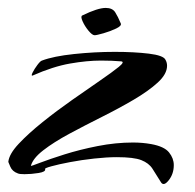

<svg xmlns="http://www.w3.org/2000/svg" viewBox="-20 -436 493 485"><path d="M387 25Q374 4 365 -10Q356 -24 337 -31.5Q318 -39 275 -39Q250 -39 218 -35.5Q186 -32 157 -26.5Q128 -21 110 -16Q92 -11 94 -9Q96 -2 77.5 1Q59 4 42 4Q29 4 25 2Q11 -3 6 -15Q1 -27 1 -27Q3 -47 27.5 -73Q52 -99 87.5 -127.5Q123 -156 161.5 -183Q200 -210 232 -232Q264 -254 280 -267Q296 -280 286 -281Q275 -282 262 -282.5Q249 -283 235 -283Q200 -283 157 -275.5Q114 -268 62 -245Q58 -244 62.5 -253Q67 -262 74.5 -272Q82 -282 86 -283Q115 -294 167 -299.5Q219 -305 270 -305Q319 -305 356 -300.5Q393 -296 398 -285Q402 -278 402 -270Q402 -249 378.5 -227.5Q355 -206 317.5 -184Q280 -162 237 -140.5Q194 -119 155 -98Q116 -77 89.5 -56.5Q63 -36 58 -17Q58 -16 81.5 -25Q105 -34 143 -46Q181 -58 226.5 -67Q272 -76 316 -76Q328 -76 339.5 -75Q351 -74 362 -72Q395 -66 407 -51Q419 -36 419 -19Q419 3 406.5 19Q394 35 387 25ZM219 -347Q213 -347 203.5 -358.5Q194 -370 188.5 -382.5Q183 -395 188 -397Q227 -416 247 -416Q264 -416 271 -405Q278 -394 285 -377Q288 -371 273.5 -364Q259 -357 241.5 -352Q224 -347 219 -347Z"/></svg>

Font: Grechen Fuemen
Style: Regular
Weight: 400
Designer: Robert E. Leuschke
Foundry: Robert E. Leuschke
Version: Version 1.010; ttfautohint (v1.8.3)